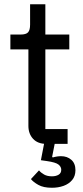

<svg xmlns="http://www.w3.org/2000/svg" viewBox="-20 -679 391 906"><path d="M225 207Q185 207 161 193.5Q137 180 126 166L164 125Q173 136 188 144.5Q203 153 225 153Q244 153 256.5 145.5Q269 138 269 122Q269 108 256 97.5Q243 87 201 81L173 77L194 -32L215 0H199Q158 0 136 -24Q114 -48 114 -85V-446H29V-516H77Q103 -516 112.5 -526.5Q122 -537 122 -563V-659H194V-516H307V-446H194V-70H299V0H238L226 61L229 64Q239 61 249 59.5Q259 58 268 58Q297 58 316.5 75Q336 92 336 124Q336 152 320.5 170.5Q305 189 280 198Q255 207 225 207Z"/></svg>

Font: IBM Plex Sans Var
Style: Regular
Weight: 400
Designer: Mike Abbink, Paul van der Laan, Pieter van Rosmalen
Foundry: Bold Monday
Version: Version 3.000